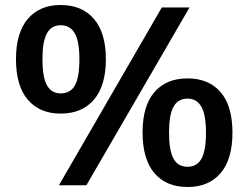

<svg xmlns="http://www.w3.org/2000/svg" viewBox="-20 -742 995 769"><path d="M44 -505Q44 -611 91.5 -666.5Q139 -722 223 -722Q308 -722 356 -666.5Q404 -611 404 -505Q404 -398 356 -342.5Q308 -287 223 -287Q139 -287 91.5 -342.5Q44 -398 44 -505ZM326 0H216L628 -712H739ZM298 -505Q298 -576 279.5 -608.5Q261 -641 223 -641Q186 -641 168 -608.5Q150 -576 150 -505Q150 -433 168 -400.5Q186 -368 223 -368Q262 -368 280 -400Q298 -432 298 -505ZM551 -212Q551 -318 598.5 -373Q646 -428 731 -428Q816 -428 863.5 -373Q911 -318 911 -211Q911 -104 863.5 -48.5Q816 7 731 7Q646 7 598.5 -48.5Q551 -104 551 -212ZM805 -211Q805 -282 786.5 -314.5Q768 -347 731 -347Q693 -347 675 -314.5Q657 -282 657 -211Q657 -139 675 -106.5Q693 -74 731 -74Q769 -74 787 -106.5Q805 -139 805 -211Z"/></svg>

Font: Muli-Bold
Style: Bold
Weight: 700
Version: Version 2.000